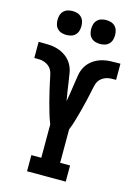

<svg xmlns="http://www.w3.org/2000/svg" viewBox="-140 -1029 779 1102"><g transform="rotate(15 250.0 -478.0)"><path d="M135 0V-96H194V-294Q182 -324 173 -355Q164 -386 155.5 -417.5Q147 -449 140 -480Q133 -511 126 -543V-545Q122 -559 119.5 -573Q117 -587 109.5 -599.5Q102 -612 90.5 -620.5Q79 -629 65.5 -633.5Q52 -638 37.5 -638.5Q23 -639 9 -639H8Q8 -639 8 -639Q8 -639 8 -639Q7 -639 7 -639Q7 -639 7 -639V-735H9Q9 -735 10 -735Q11 -735 12 -735Q39 -735 66.5 -734Q94 -733 120.5 -725Q147 -717 169.5 -700.5Q192 -684 206 -660.5Q220 -637 224.5 -609.5Q229 -582 233 -555Q237 -528 241 -501Q245 -474 250 -447Q255 -474 259 -501Q263 -528 267 -555Q271 -582 275.5 -609.5Q280 -637 294 -660.5Q308 -684 330.5 -700.5Q353 -717 379.5 -725Q406 -733 433.5 -734Q461 -735 488 -735Q489 -735 490 -735Q491 -735 491 -735H493V-639Q493 -639 493 -639Q493 -639 492 -639Q492 -639 492 -639Q492 -639 492 -639H491Q477 -639 462.5 -638.5Q448 -638 434.5 -633.5Q421 -629 409.5 -620.5Q398 -612 390.5 -599.5Q383 -587 380.5 -573Q378 -559 374 -545V-543Q367 -511 360 -480Q353 -449 344.5 -417.5Q336 -386 327 -355Q318 -324 306 -294V-96H365V0ZM350 -814Q336 -814 322 -818Q308 -822 297.5 -832.5Q287 -843 283 -857Q279 -871 279 -885Q279 -899 283 -913Q287 -927 297.5 -937.5Q308 -948 322 -952Q336 -956 350 -956Q364 -956 378 -952Q392 -948 402.5 -937.5Q413 -927 417 -913Q421 -899 421 -885Q421 -871 417 -857Q413 -843 402.5 -832.5Q392 -822 378 -818Q364 -814 350 -814ZM150 -814Q136 -814 122 -818Q108 -822 97.5 -832.5Q87 -843 83 -857Q79 -871 79 -885Q79 -899 83 -913Q87 -927 97.5 -937.5Q108 -948 122 -952Q136 -956 150 -956Q164 -956 178 -952Q192 -948 202.5 -937.5Q213 -927 217 -913Q221 -899 221 -885Q221 -871 217 -857Q213 -843 202.5 -832.5Q192 -822 178 -818Q164 -814 150 -814Z"/></g></svg>

Font: Iosevka Slab
Style: Bold
Weight: 700
Monospace: yes
Designer: Belleve Invis
Foundry: Belleve Invis
Version: Version 11.1.1; ttfautohint (v1.8.3)